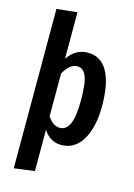

<svg xmlns="http://www.w3.org/2000/svg" viewBox="-142 -826 777 1115"><g transform="rotate(15 247.0 -268.5)"><path d="M459 -266Q459 -136 413.5 -60.5Q368 15 287 15Q221 15 180 -47V201L57 217V-741L180 -754V-474Q204 -510 234 -526.5Q264 -543 301 -543Q379 -543 419 -471.5Q459 -400 459 -266ZM332 -265Q332 -369 314.5 -410Q297 -451 261 -451Q216 -451 180 -385V-129Q212 -79 254 -79Q292 -79 312 -122.5Q332 -166 332 -265Z"/></g></svg>

Font: Fira Sans Compressed Medium
Style: Regular
Weight: 500
Width: 1
Designer: bBox Type GmbH & Carrois Corporate GbR & Edenspiekermann AG
Foundry: bBox Type GmbH & Carrois Corporate GbR & Edenspiekermann AG
Version: Version 4.301